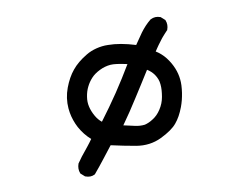

<svg xmlns="http://www.w3.org/2000/svg" viewBox="-54 -715 1109 919"><g transform="rotate(5 500.0 -255.0)"><path d="M385.3 139.6 365.7 129.9 363.8 128.9 362.3 127Q355.5 117.7 352.5 106.4Q349.6 95.2 350.6 83V82L351.1 80.6Q362.8 46.9 377.9 15.1Q381.8 5.9 386 -3.4Q390.1 -12.7 393.8 -22Q397.5 -31.2 400.9 -40.5Q362.8 -59.1 331.5 -91.8Q324.7 -99.1 318.6 -106.9Q312.5 -114.7 306.9 -123Q301.3 -131.3 296.4 -139.9Q291.5 -148.4 287.4 -157.7Q283.2 -167 279.8 -176.3Q262.7 -224.1 267.6 -275.4Q270 -300.3 275.6 -322.8Q281.2 -345.2 290 -364.3Q307.1 -402.8 344.7 -441.4Q354 -451.2 365 -459.5Q376 -467.8 388.2 -474.6Q400.4 -481.4 413.8 -486.8Q427.2 -492.2 441.9 -495.6Q497.6 -510.3 576.2 -507.3Q586.9 -538.1 598.1 -568.8Q605 -586.4 613.8 -603Q622.6 -619.6 633.8 -634.8L634.3 -635.7L635.3 -636.2Q653.8 -652.8 679.7 -650.4H681.6L683.1 -649.4L702.6 -639.6L704.6 -638.7L706.1 -636.7Q720.2 -618.2 717.8 -592.8V-590.8L716.3 -588.9Q714.4 -585 712.2 -581.1Q710 -577.1 708 -573.2Q706.1 -569.3 704.1 -565.4Q702.1 -561.5 700.2 -557.6Q698.2 -553.7 696.5 -549.6Q694.8 -545.4 693.1 -541.3Q691.4 -537.1 689.9 -533.2Q686.5 -524.9 683.3 -516.8Q680.2 -508.8 677.5 -500.7Q674.8 -492.7 671.9 -484.4Q679.2 -482.4 686.3 -479.5Q693.4 -476.6 700.4 -473.1Q707.5 -469.7 714.4 -465.3Q721.2 -460.9 727.8 -456.1Q734.4 -451.2 740.7 -445.6Q747.1 -439.9 753.4 -433.6Q795.9 -390.6 808.6 -334Q812.5 -315.9 814.5 -298.3Q816.4 -280.8 816.7 -263.7Q816.9 -246.6 815.4 -230.5Q813 -206.1 807.9 -185.5Q802.7 -165 794.9 -148.4Q779.3 -114.3 732.4 -73.7Q684.6 -32.7 618.2 -26.4Q557.6 -21 496.1 -18.6Q481.4 16.6 466.8 50.8Q451.2 87.9 433.6 125.5L432.6 127L431.2 128.4Q414.6 143.1 388.7 140.6H386.7ZM444.8 -127Q473.6 -198.2 498.5 -270.5Q522.5 -341.3 542.5 -412.6Q484.4 -410.2 461.4 -401.9Q435.5 -392.6 413.6 -373.3Q391.6 -354 380.9 -333.5Q369.6 -312 365.2 -289.1Q360.4 -266.1 363.3 -240.2Q365.7 -214.8 377 -193.8Q382.3 -183.6 390.1 -173.1Q397.9 -162.6 408.2 -152.3Q416.5 -144 425.5 -137.7Q434.6 -131.3 444.8 -127ZM650.9 -130.9Q659.7 -135.7 668.2 -142.6Q676.8 -149.4 685.5 -159.2Q694.3 -168.5 701.4 -180.7Q708.5 -192.9 713.4 -208Q723.6 -238.3 720.7 -270.5Q719.2 -287.1 716.3 -302Q713.4 -316.9 708.5 -329.6Q704.1 -342.3 696.5 -352.8Q689 -363.3 678.2 -372.6Q660.2 -387.2 638.2 -393.6Q627.4 -358.4 616.5 -323.5Q605.5 -288.6 594.2 -252.9Q573.2 -185.1 548.3 -118.7Q565.4 -119.6 579.1 -120.1Q592.8 -120.6 604 -121.1Q629.4 -122.1 650.9 -130.9Z"/></g></svg>

Font: NaikaiFont
Style: Bold
Weight: 700
Version: Version 1.89